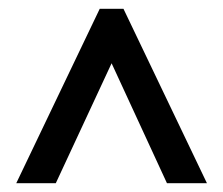

<svg xmlns="http://www.w3.org/2000/svg" viewBox="-20 -733 508 437"><path d="M17 -316 207 -713H261L451 -316H360L234 -589L107 -316Z"/></svg>

Font: Noto Sans Gujarati UI ExtraCondensed Medium
Style: Regular
Weight: 500
Width: 2
Designer: Jelle Bosma - Monotype Design Team, Universal Thirst
Foundry: Monotype Imaging Inc.
Version: Version 2.106; ttfautohint (v1.8.4.7-5d5b)